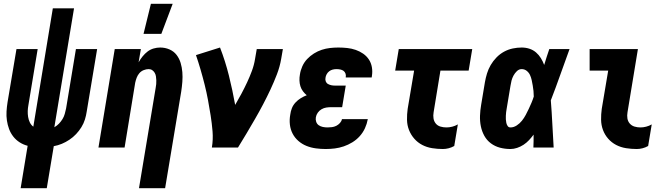

<svg xmlns="http://www.w3.org/2000/svg" viewBox="-20 -779 3540 1014"><path d="M89 215 126 -9Q103 -15 83.5 -27.5Q64 -40 50 -58Q36 -76 28 -97.5Q20 -119 16.5 -142.5Q13 -166 14.5 -190.5Q16 -215 20 -240L67 -520H179L130 -224Q127 -208 126.5 -192.5Q126 -177 128.5 -161.5Q131 -146 137.5 -132.5Q144 -119 156 -110L259 -735H371L267 -107Q281 -115 291.5 -126Q302 -137 310 -150Q318 -163 322 -177.5Q326 -192 329 -206L381 -520H493L438 -190Q435 -169 428.5 -148Q422 -127 410 -107.5Q398 -88 382 -71Q366 -54 346.5 -41Q327 -28 306.5 -19.5Q286 -11 264 -7L227 215Z M714 215 802 -314Q804 -325 805 -335Q806 -345 805.5 -355.5Q805 -366 803.5 -376Q802 -386 797 -394.5Q792 -403 784 -408.5Q776 -414 765 -414Q752 -414 738.5 -408.5Q725 -403 716 -392.5Q707 -382 702 -369Q697 -356 694 -342L638 0H500L586 -520H724L712 -450Q721 -466 733 -481Q745 -496 759.5 -507Q774 -518 791.5 -523Q809 -528 826 -528Q852 -528 875 -518Q898 -508 912.5 -489Q927 -470 934 -446.5Q941 -423 943 -398Q945 -373 943 -347Q941 -321 937 -295L852 215ZM738 -600 777 -759H892L832 -600Z M1099 0Q1106 -43 1102.5 -85.5Q1099 -128 1092.5 -169Q1086 -210 1078.5 -250.5Q1071 -291 1061 -331Q1051 -371 1039.5 -410.5Q1028 -450 1015 -488L1142 -528Q1170 -456 1189 -379.5Q1208 -303 1222 -225Q1239 -254 1255 -284Q1271 -314 1285 -344Q1299 -374 1310.5 -405Q1322 -436 1327 -468L1336 -520H1474L1465 -468Q1458 -427 1442.5 -386.5Q1427 -346 1408.5 -306.5Q1390 -267 1369.5 -228Q1349 -189 1327 -151Q1305 -113 1282.5 -75Q1260 -37 1237 0Z M1700 8Q1674 8 1648 4.5Q1622 1 1598.5 -8.5Q1575 -18 1556 -34.5Q1537 -51 1525.5 -73Q1514 -95 1511 -121Q1508 -147 1513 -174Q1515 -191 1521.5 -207.5Q1528 -224 1540.5 -237.5Q1553 -251 1568.5 -260.5Q1584 -270 1600 -276Q1589 -285 1580 -297Q1571 -309 1566.5 -323.5Q1562 -338 1561.5 -354Q1561 -370 1564 -386Q1567 -407 1576.5 -428.5Q1586 -450 1602 -467Q1618 -484 1638 -496.5Q1658 -509 1679.5 -516Q1701 -523 1723 -525.5Q1745 -528 1767 -528Q1790 -528 1813.5 -525.5Q1837 -523 1858.5 -515.5Q1880 -508 1898 -495.5Q1916 -483 1928 -465Q1940 -447 1944 -424Q1948 -401 1944 -377L1943 -370H1806V-372Q1808 -382 1804.5 -391Q1801 -400 1794 -405Q1787 -410 1777 -412Q1767 -414 1757 -414Q1747 -414 1737 -411.5Q1727 -409 1718.5 -402.5Q1710 -396 1705 -386.5Q1700 -377 1699 -368Q1697 -358 1700.5 -349Q1704 -340 1712 -335.5Q1720 -331 1729 -329Q1738 -327 1748 -327H1806L1787 -213H1729Q1716 -213 1703 -211Q1690 -209 1678 -202Q1666 -195 1658 -183.5Q1650 -172 1648 -159Q1646 -147 1650 -135.5Q1654 -124 1663.5 -117.5Q1673 -111 1685 -108.5Q1697 -106 1710 -106Q1721 -106 1733 -107.5Q1745 -109 1756 -114.5Q1767 -120 1775.5 -129.5Q1784 -139 1786 -150H1923L1922 -148Q1918 -125 1907.5 -102Q1897 -79 1880 -60Q1863 -41 1841 -27.5Q1819 -14 1795.5 -6Q1772 2 1748 5Q1724 8 1700 8Z M2319 8Q2290 8 2262 3.5Q2234 -1 2210 -13.5Q2186 -26 2168 -46.5Q2150 -67 2140 -92.5Q2130 -118 2129.5 -146.5Q2129 -175 2133 -204L2167 -406H2067L2086 -520H2474L2455 -406H2306L2270 -186Q2267 -169 2269.5 -153.5Q2272 -138 2281.5 -126.5Q2291 -115 2306 -110.5Q2321 -106 2338 -106Q2353 -106 2368.5 -110Q2384 -114 2398 -122L2379 -8Q2365 0 2349.5 4Q2334 8 2319 8Z M2676 8Q2647 8 2620.5 1Q2594 -6 2572.5 -22Q2551 -38 2538 -61.5Q2525 -85 2519.5 -112Q2514 -139 2515 -167.5Q2516 -196 2521 -225L2541 -345Q2545 -368 2552 -391Q2559 -414 2571.5 -435.5Q2584 -457 2602 -475.5Q2620 -494 2642 -506Q2664 -518 2688 -523Q2712 -528 2735 -528Q2757 -528 2776.5 -521.5Q2796 -515 2811 -502Q2826 -489 2836.5 -472Q2847 -455 2854 -436Q2860 -457 2867 -478Q2874 -499 2881 -520H2988Q2963 -452 2939 -384Q2915 -316 2889 -249Q2894 -187 2897 -124.5Q2900 -62 2904 0H2797Q2798 -17 2798 -34Q2798 -51 2798 -68Q2787 -53 2774 -39Q2761 -25 2745 -14.5Q2729 -4 2711 2Q2693 8 2676 8ZM2676 -106Q2693 -106 2709 -116.5Q2725 -127 2736.5 -141.5Q2748 -156 2756.5 -172Q2765 -188 2772.5 -204Q2780 -220 2787 -236.5Q2794 -253 2799 -269Q2799 -284 2797.5 -298.5Q2796 -313 2793.5 -327.5Q2791 -342 2788 -356Q2785 -370 2779 -383Q2773 -396 2761.5 -405Q2750 -414 2735 -414Q2721 -414 2710 -403.5Q2699 -393 2692 -380Q2685 -367 2681.5 -353.5Q2678 -340 2676 -326L2656 -206Q2654 -196 2653 -186.5Q2652 -177 2651.5 -167.5Q2651 -158 2651.5 -148.5Q2652 -139 2654 -130Q2656 -121 2661 -113.5Q2666 -106 2676 -106Z M3343 8Q3314 8 3286 3.5Q3258 -1 3234 -13.5Q3210 -26 3192 -46.5Q3174 -67 3164.5 -92.5Q3155 -118 3154.5 -146.5Q3154 -175 3158 -204L3192 -406H3094V-520H3349L3294 -186Q3291 -169 3293.5 -153.5Q3296 -138 3306 -126.5Q3316 -115 3331 -110.5Q3346 -106 3362 -106Q3377 -106 3392.5 -110Q3408 -114 3422 -122L3403 -8Q3389 0 3373.5 4Q3358 8 3343 8Z"/></svg>

Font: Iosevka Term Curly Hv Obl
Style: Regular
Weight: 900
Italic angle: -9°
Designer: Belleve Invis
Foundry: Belleve Invis
Version: Version 32.3.0